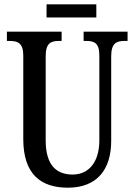

<svg xmlns="http://www.w3.org/2000/svg" viewBox="-20 -861 624 891"><path d="M196 -780H427V-841H196ZM295 10C430 10 496 -74 496 -207V-600C496 -662 522 -671 558 -671H572V-714H368V-671H380C417 -671 441 -662 441 -604V-209C441 -117 398 -51 317 -51C242 -51 192 -94 192 -210V-600C192 -662 217 -671 254 -671H266V-714H12V-671H26C61 -671 88 -662 88 -604V-216C88 -53 169 10 295 10Z"/></svg>

Font: Noto Serif Ethiopic ExtraCondensed Medium
Style: Regular
Weight: 500
Width: 2
Designer: Monotype Design Team
Foundry: Monotype Imaging Inc.
Version: Version 2.102